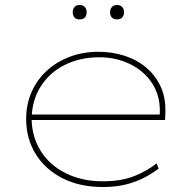

<svg xmlns="http://www.w3.org/2000/svg" viewBox="-20 -741 778 771"><path d="M393 10Q300 10 230.5 -25.5Q161 -61 123 -123Q85 -185 85 -263Q85 -323 107.5 -373Q130 -423 169.5 -458.5Q209 -494 261.5 -513.5Q314 -533 375 -533Q432 -533 482 -516.5Q532 -500 569 -468Q606 -436 626 -391.5Q646 -347 644 -291L643 -259H97V-281H632L621 -270L622 -295Q622 -361 589 -409.5Q556 -458 500.5 -484.5Q445 -511 378 -511Q302 -511 240.5 -480.5Q179 -450 143.5 -394Q108 -338 107 -263Q108 -191 144 -134Q180 -77 245 -45Q310 -13 392 -13Q466 -13 518 -33.5Q570 -54 609 -85L617 -64Q585 -40 552 -24Q519 -8 480.5 1Q442 10 393 10ZM450 -663Q436 -663 429 -671Q422 -679 422 -692Q422 -704 429 -712.5Q436 -721 450 -721Q463 -721 470.5 -713Q478 -705 478 -692Q478 -679 471 -671Q464 -663 450 -663ZM300 -663Q286 -663 279 -671Q272 -679 272 -692Q272 -704 279 -712.5Q286 -721 300 -721Q313 -721 320.5 -713Q328 -705 328 -692Q328 -679 321 -671Q314 -663 300 -663Z"/></svg>

Font: Lexend Giga Thin
Style: Regular
Weight: 250
Version: Version 1.007